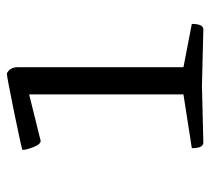

<svg xmlns="http://www.w3.org/2000/svg" viewBox="-46 -556 603 550"><g transform="rotate(-90 255.0 -281.5)"><path d="M337 -57 461 -33Q461 0 445 0L284 -4L121 0Q105 0 105 -33L259 -57V-499L126 -466Q116 -466 108 -487Q100 -508 100 -518Q100 -520 205.5 -541.5Q311 -563 319 -563Q337 -554 337 -532Z"/></g></svg>

Font: Mate
Style: Regular
Weight: 400
Designer: Eduardo Rodriguez Tunni
Foundry: Eduardo Rodriguez Tunni
Version: Version 1.002